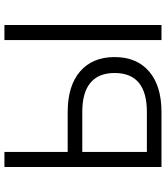

<svg xmlns="http://www.w3.org/2000/svg" viewBox="39 -789 750 868"><g transform="rotate(-90 414.0 -355.0)"><path d="M161 -710V-424H342Q460 -424 525 -368Q590 -312 590 -212Q590 -112 525 -56Q460 0 342 0H93V-710ZM667 0V-710H735V0ZM161 -66H342Q518 -66 518 -212Q518 -284 474 -321Q430 -358 342 -358H161Z"/></g></svg>

Font: Geist Light
Style: Regular
Weight: 400
Designer: Basement.studio, Andrés Briganti, Mateo Zaragoza
Foundry: Basement.studio, Vercel, Andrés Briganti, Guido Ferreyra, Mateo Zaragoza
Version: Version 1.401